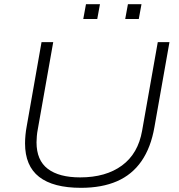

<svg xmlns="http://www.w3.org/2000/svg" viewBox="-20 -888 860 920"><path d="M368 12Q235 12 167.5 -40.5Q100 -93 100 -201Q100 -219 102 -240.5Q104 -262 108 -283L179 -686H235L161 -268Q158 -253 156.5 -236Q155 -219 155 -206Q155 -120 209 -79Q263 -38 364 -38Q487 -38 564.5 -95Q642 -152 661 -262L736 -686H792L720 -279Q703 -181 658 -116Q613 -51 540.5 -19.5Q468 12 368 12ZM379 -797 392 -868H459L446 -797ZM580 -797 593 -868H658L645 -797Z"/></svg>

Font: Archivo SemiExpanded Thin
Style: Italic
Weight: 250
Width: 6
Italic angle: -10°
Designer: Hector Gatti
Foundry: Omnibus-Type
Version: Version 2.001